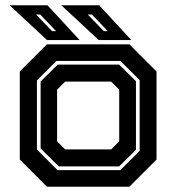

<svg xmlns="http://www.w3.org/2000/svg" viewBox="-20 -708 668 728"><path d="M158 0 55 -103V-437L158 -540H470.5L573.5 -437V-103L470.5 0ZM198 -63H436.5L509.5 -136V-404L436.5 -477H194L120 -403V-141ZM203 -77 134 -145V-399L199 -463H431.5L495.5 -400V-140L431.5 -77ZM227 -141.5H401.5L432 -172V-368L401.5 -398.5H227L196.5 -368V-172ZM478 -556H354.5L212.5 -688H356ZM388.5 -590 328.5 -653H312.5L373.5 -590ZM282 -556H158.5L16.5 -688H160ZM192.5 -590 132.5 -653H116.5L177.5 -590Z"/></svg>

Font: Tourney Thin
Style: Regular
Weight: 100
Designer: Tyler Finck
Foundry: Etcetera Type Co
Version: Version 1.015